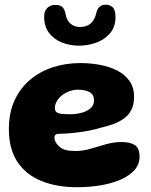

<svg xmlns="http://www.w3.org/2000/svg" viewBox="-20 -760 647 822"><path d="M310 41.5Q223 41.5 157 14.8Q91 -12 54.5 -67.2Q18 -122.5 18 -207Q18 -276.5 42 -329.2Q66 -382 108 -417.8Q150 -453.5 205.5 -471.8Q261 -490 323.5 -490Q366.5 -490 407.2 -482.5Q448 -475 481.2 -458.2Q514.5 -441.5 534.2 -413.5Q554 -385.5 554 -345.5Q554 -312.5 542.5 -290Q531 -267.5 510.8 -252.8Q490.5 -238 464.2 -228.5Q438 -219 408.5 -212.5Q387.5 -205.5 356 -199.8Q324.5 -194 293.2 -190.8Q262 -187.5 240.5 -187.5Q225.5 -187.5 219.2 -183.8Q213 -180 213 -171Q213 -163 217.2 -153.8Q221.5 -144.5 229.5 -137Q242 -123 260 -118.2Q278 -113.5 303.5 -113.5Q335 -113.5 367.8 -123.2Q400.5 -133 434 -142.5Q467.5 -152 501 -152Q536 -152 556.8 -139.2Q577.5 -126.5 577.5 -88.5Q577.5 -56.5 555.8 -32Q534 -7.5 496.2 9Q458.5 25.5 410.5 33.5Q362.5 41.5 310 41.5ZM282 -271Q305 -271 328 -276.8Q351 -282.5 366.8 -295.8Q382.5 -309 382.5 -330Q382.5 -355.5 363 -365.8Q343.5 -376 314 -376Q296 -376 278.2 -369.8Q260.5 -363.5 246.2 -352.5Q232 -341.5 223.5 -327.2Q215 -313 215 -297Q215 -285.5 222.2 -279.8Q229.5 -274 244.5 -272.5Q259.5 -271 282 -271ZM318.5 -564.5Q279 -564.5 245 -578Q211 -591.5 190 -619Q169 -646.5 169 -689.5Q169 -712 182 -725.5Q195 -739 216 -739Q240 -739 248.8 -728.2Q257.5 -717.5 260.5 -700.5Q265.5 -672.5 282 -658.5Q298.5 -644.5 321.5 -644.5Q341 -644.5 355 -651Q369 -657.5 378.5 -671.2Q388 -685 393 -707Q397.5 -724.5 407.8 -732.2Q418 -740 432.5 -740Q450 -740 462.2 -729Q474.5 -718 474.5 -686.5Q474.5 -645 451.2 -617.8Q428 -590.5 392.2 -577.5Q356.5 -564.5 318.5 -564.5Z"/></svg>

Font: Gluten Thin
Style: Bold
Weight: 700
Version: Version 1.300